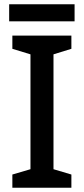

<svg xmlns="http://www.w3.org/2000/svg" viewBox="-20 -881 394 901"><path d="M330 -861H23V-781H330ZM315 0V-62L231 -87V-626L315 -652V-714H38V-652L123 -626V-87L38 -62V0Z"/></svg>

Font: Noto Sans Bamum Medium
Style: Regular
Weight: 500
Designer: Monotype Design Team
Foundry: Monotype Imaging Inc.
Version: Version 2.002